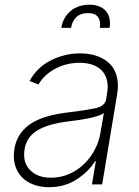

<svg xmlns="http://www.w3.org/2000/svg" viewBox="-20 -779 589 811"><path d="M40.8 -150.2Q45.8 -179 58.1 -201Q70.3 -223 87.9 -239.2Q105.5 -255.3 127.3 -266.7Q149.1 -278.1 173.5 -285.5Q197.8 -293 223.5 -297.6Q249.3 -302.2 274.5 -305Q306.8 -308.9 333.1 -313Q359.4 -317.1 380.7 -321.4Q424 -329.9 428.6 -361.2L432.2 -383.9Q437.5 -413.7 432.4 -437.7Q427.2 -461.6 412.3 -478.5Q397.4 -495.4 373 -504.6Q348.7 -513.8 315.7 -513.8Q290.1 -513.8 264.9 -508Q239.7 -502.1 216.8 -490.6Q193.9 -479 174.7 -461.8Q155.5 -444.6 142.4 -421.9L104.8 -437.1Q137.8 -496.1 196.4 -524.9Q255 -553.6 318.2 -553.6Q342.7 -553.6 364.3 -549.4Q386 -545.1 406.2 -535.5Q425.8 -526.3 440.9 -512.3Q456 -498.2 465 -479Q474.1 -459.9 476.9 -435.4Q479.8 -410.9 474.8 -381L411.6 0H368.3L384.9 -98.4H381.7Q354 -53.3 302.9 -20.6Q252.5 11.7 187.5 11.7Q152.3 11.7 122.7 1.1Q93 -9.6 72.8 -30.2Q52.6 -50.8 43.7 -81Q34.8 -111.2 40.8 -150.2ZM106.9 -60.7Q138.1 -28.4 195.7 -28.4Q236.2 -28.4 271.7 -43.9Q307.2 -59.3 334.7 -85.8Q362.2 -112.2 380.5 -147.2Q398.8 -182.2 404.8 -221.2L418.7 -301.5Q408 -293.7 389 -288Q370 -282.3 348.9 -278.2Q327.8 -274.1 307.4 -271.3Q286.9 -268.5 273.1 -266.7Q228 -261.4 194.2 -251.8Q160.5 -242.2 137.3 -227.8Q114 -213.4 101 -193.9Q88.1 -174.4 83.8 -148.8Q74.9 -93.4 106.9 -60.7ZM239 -661.2Q242.5 -684.3 253 -702.4Q263.5 -720.5 278.9 -733.1Q294.4 -745.7 314.5 -752.5Q334.5 -759.2 357.2 -759.2Q381 -759.2 398.8 -752.1Q416.5 -745 427.6 -732.2Q438.6 -719.5 442.6 -701.3Q446.7 -683.2 442.8 -661.2H401.6Q406.2 -689.6 394.2 -706.7Q382.1 -723.7 351.6 -723.7Q320.3 -723.7 302.4 -706.5Q284.4 -689.3 280.2 -661.2Z"/></svg>

Font: Inter P Extra Light
Style: Italic
Weight: 200
Italic angle: 9.39999°
Designer: Rasmus Andersson
Foundry: rsms
Version: Version 3.018;git-588b23468